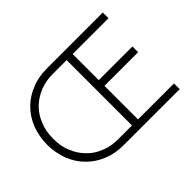

<svg xmlns="http://www.w3.org/2000/svg" viewBox="-134 -969 1238 1238"><g transform="rotate(-45 485.5 -350.0)"><path d="M544 -358H877V-410H544ZM515 -680V-20H570V-680ZM390 0H898V-52H554H530H390Q320 -52 272 -74Q216 -95 179 -135Q140 -173 117 -229Q95 -279 95 -350Q95 -421 117 -471Q138 -526 178 -566Q217 -604 272 -627Q326 -648 390 -648H533H550H897V-700H390Q309 -700 250 -675Q185 -650 139 -604Q92 -557 66 -493Q40 -423 40 -350Q40 -278 66 -208Q92 -144 139 -97Q186 -50 250 -25Q309 0 390 0Z"/></g></svg>

Font: NM-font
Style: Light
Weight: 500
Designer: ""
Foundry: ""
Version: ""